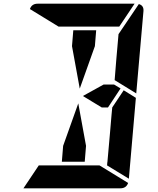

<svg xmlns="http://www.w3.org/2000/svg" viewBox="-20 -1020 856 1040"><path d="M633 -541 565 -438H531L429 -500L541 -562H598ZM370 -770 377 -856H501L494 -770L412 -540ZM650 -531 716 -490 678 -52 560 -124 561 -138 562 -144 576 -302 584 -396 588 -438ZM297 -876 142 -971Q152 -1000 184 -1000H390H514H709L626 -876H587H503H379ZM732 -998Q760 -990 757 -959L718 -514L601 -586L610 -698L622 -835ZM519 -124 674 -29Q664 0 632 0H426H302H107L190 -124H229H313H437ZM446 -230 439 -144H315L322 -230L404 -460Z"/></svg>

Font: DSEG14 Modern
Style: Bold Italic
Weight: 700
Italic angle: -5°
Designer: Keshikan(Twitter:@keshinomi_88pro)
Version: Version 0.46